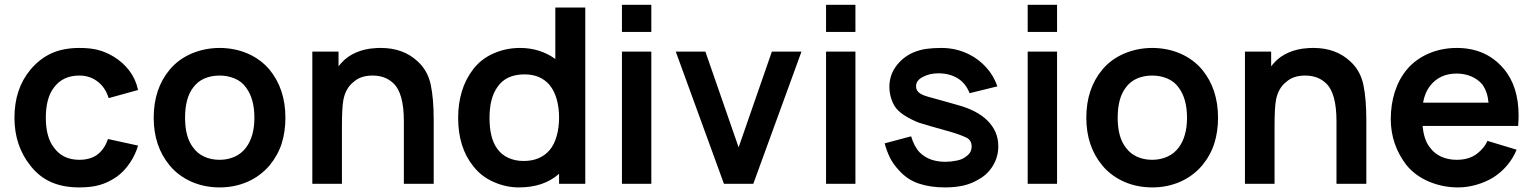

<svg xmlns="http://www.w3.org/2000/svg" viewBox="-20 -782 6524 817"><path d="M442.5 -364.5Q428 -410 396 -434.5Q362.5 -460.5 317.5 -460.5Q247 -460.5 209.5 -409.5Q175 -365 175 -281Q175 -198 209.5 -154Q247 -102 317.5 -102Q367 -102 398 -127Q426 -150.5 439.5 -190.5L567.5 -162.5Q556 -123 532.2 -88Q508.5 -53 477 -30Q458.5 -17.5 440.5 -8.8Q422.5 0 404.5 5Q368.5 15.5 317.5 15.5Q248.5 15.5 197.2 -7.2Q146 -30 109.5 -77Q41.5 -162 41.5 -281Q41.5 -404 109.5 -485.5Q149 -532.5 199.2 -555.2Q249.5 -578 318.5 -578Q364 -578 397 -569.5Q430.5 -561 464.5 -540.5Q503.5 -516.5 530.5 -481Q557.5 -445.5 567.5 -399Z M702 -78Q634 -160 634 -281Q634 -404 702 -485.5Q739 -530 795 -554Q852 -578 914.5 -578Q946 -578 976.2 -572Q1006.5 -566 1033.8 -554.2Q1061 -542.5 1084.5 -525.2Q1108 -508 1127 -485.5Q1194.5 -403 1194.5 -281Q1194.5 -222 1178.8 -172Q1163 -122 1127 -78Q1088 -32.5 1033.2 -8.5Q978.5 15.5 914.5 15.5Q883 15.5 852.8 9.5Q822.5 3.5 795.2 -8.5Q768 -20.5 744.2 -38Q720.5 -55.5 702 -78ZM1027 -409.5Q1009 -435 979 -447.8Q949 -460.5 914.5 -460.5Q878.5 -460.5 849.5 -447.8Q820.5 -435 802 -409.5Q767.5 -365 767.5 -281Q767.5 -198 802 -154Q820.5 -128.5 849.5 -115.2Q878.5 -102 914.5 -102Q949 -102 978.5 -115.2Q1008 -128.5 1027 -154Q1062.5 -201.5 1062.5 -281Q1062.5 -362 1027 -409.5Z M1825.5 -272V0H1698.5V-266.5Q1698.5 -386.5 1653.5 -428Q1619.5 -460.5 1565 -460.5Q1515.5 -460.5 1486 -434.5Q1450.5 -407.5 1441 -356Q1435 -323.5 1435 -245V0H1309V-562.5H1420.5V-500L1432 -513.5Q1445 -528.5 1461.5 -540Q1478 -551.5 1496.5 -559.2Q1515 -567 1535 -571.5Q1555 -576 1575.5 -577Q1579.5 -577.5 1585.8 -577.8Q1592 -578 1600.5 -578Q1696 -578 1757 -521Q1800.5 -481.5 1813 -421Q1825.5 -361.5 1825.5 -272Z M2470.5 -750V0H2359V-42.5Q2294 15.5 2188 15.5Q2132.5 15.5 2080 -8Q2028 -31 1994.5 -74Q1929.5 -154 1929.5 -281Q1929.5 -341 1945.5 -393.8Q1961.5 -446.5 1994.5 -488.5Q2028 -532 2081 -555Q2133.5 -578 2193 -578Q2235.5 -578 2273.5 -566Q2311.5 -554 2343 -531V-750ZM2359 -281Q2359 -323.5 2349 -359.5Q2339 -395.5 2318 -421Q2279.5 -465.5 2212 -465.5Q2133 -465.5 2096.5 -411.5Q2063 -364.5 2063 -281Q2063 -195 2094.5 -151Q2113 -124 2142.5 -110.5Q2172 -97 2208 -97Q2278.5 -97 2318 -142.5Q2338 -165.5 2348.5 -202.2Q2359 -239 2359 -281Z M2751.5 -761.5V-646H2626.5V-761.5ZM2751.5 -562.5V0H2626.5V-562.5Z M3390.5 -562.5 3185.5 0H3060.5L2855.5 -562.5H2981.5L3123 -155L3264.5 -562.5Z M3620 -761.5V-646H3495V-761.5ZM3620 -562.5V0H3495V-562.5Z M4106 -385.5Q4088.5 -429 4054 -449.5Q4019.5 -470 3973 -470Q3935.5 -470 3906.5 -454.5Q3878 -439.5 3878 -415.5Q3878 -405 3882 -397.8Q3886 -390.5 3894.5 -384.8Q3903 -379 3916 -374.5Q3929 -370 3947 -365.5L4054 -335.5Q4094.5 -324.5 4126.8 -308Q4159 -291.5 4181.5 -269.2Q4204 -247 4216 -219.8Q4228 -192.5 4228 -159.5Q4228 -138.5 4222.8 -118.5Q4217.5 -98.5 4207.2 -80.5Q4197 -62.5 4182.5 -47.5Q4168 -32.5 4150 -22Q4116.5 -1 4081 7.2Q4045.5 15.5 4001 15.5Q3938.5 15.5 3889.5 -1Q3840.5 -17.5 3805 -57.5Q3780 -84.5 3766.5 -112Q3753 -139.5 3744.5 -172L3857 -202Q3870 -158 3893.5 -133.5Q3933.5 -93.5 4003 -93.5Q4026 -93.5 4050.5 -98.5Q4075.5 -103.5 4088.5 -114.5Q4114.5 -131 4114.5 -158.5Q4114.5 -185 4093 -196Q4082 -201.5 4065.2 -207.8Q4048.5 -214 4025 -221L3943.5 -244L3888.5 -260.5Q3821.5 -288 3794.5 -320Q3787 -329 3781.5 -340Q3776 -351 3772.2 -363Q3768.5 -375 3766.5 -387.5Q3764.5 -400 3764.5 -411.5Q3764.5 -461 3792 -499Q3820 -537.5 3863.5 -557.5Q3892.5 -570 3921.2 -574Q3950 -578 3985.5 -578Q4050 -578 4105 -550Q4125 -540 4143.5 -525.8Q4162 -511.5 4177.5 -494.2Q4193 -477 4204.8 -456.8Q4216.5 -436.5 4224 -414.5Z M4478 -761.5V-646H4353V-761.5ZM4478 -562.5V0H4353V-562.5Z M4670.5 -78Q4602.5 -160 4602.5 -281Q4602.5 -404 4670.5 -485.5Q4707.5 -530 4763.5 -554Q4820.5 -578 4883 -578Q4914.5 -578 4944.8 -572Q4975 -566 5002.2 -554.2Q5029.5 -542.5 5053 -525.2Q5076.5 -508 5095.5 -485.5Q5163 -403 5163 -281Q5163 -222 5147.2 -172Q5131.5 -122 5095.5 -78Q5056.5 -32.5 5001.8 -8.5Q4947 15.5 4883 15.5Q4851.5 15.5 4821.2 9.5Q4791 3.5 4763.8 -8.5Q4736.5 -20.5 4712.8 -38Q4689 -55.5 4670.5 -78ZM4995.5 -409.5Q4977.5 -435 4947.5 -447.8Q4917.5 -460.5 4883 -460.5Q4847 -460.5 4818 -447.8Q4789 -435 4770.5 -409.5Q4736 -365 4736 -281Q4736 -198 4770.5 -154Q4789 -128.5 4818 -115.2Q4847 -102 4883 -102Q4917.5 -102 4947 -115.2Q4976.5 -128.5 4995.5 -154Q5031 -201.5 5031 -281Q5031 -362 4995.5 -409.5Z M5794 -272V0H5667V-266.5Q5667 -386.5 5622 -428Q5588 -460.5 5533.5 -460.5Q5484 -460.5 5454.5 -434.5Q5419 -407.5 5409.5 -356Q5403.5 -323.5 5403.5 -245V0H5277.5V-562.5H5389V-500L5400.5 -513.5Q5413.5 -528.5 5430 -540Q5446.5 -551.5 5465 -559.2Q5483.5 -567 5503.5 -571.5Q5523.5 -576 5544 -577Q5548 -577.5 5554.2 -577.8Q5560.5 -578 5569 -578Q5664.5 -578 5725.5 -521Q5769 -481.5 5781.5 -421Q5794 -361.5 5794 -272Z M6065 -154Q6083.5 -128.5 6113 -115.2Q6142.5 -102 6178.5 -102Q6231.5 -102 6265 -128Q6296.5 -152.5 6309.5 -182.5L6433.5 -145Q6419 -109 6393.2 -78.5Q6367.5 -48 6334.5 -27Q6302.5 -7.5 6263.2 4Q6224 15.5 6184.5 15.5Q6119.5 15.5 6061 -9Q6003 -33.5 5966 -78Q5932.5 -120.5 5915.2 -170.5Q5898 -220.5 5898 -275Q5898 -337 5915.2 -391Q5932.5 -445 5966 -485.5Q5984.5 -508 6008.2 -525.2Q6032 -542.5 6059.2 -554.2Q6086.5 -566 6116.8 -572Q6147 -578 6178.5 -578Q6304 -578 6378.5 -489.5Q6442 -415 6442 -289.5Q6442 -282.5 6441.5 -271.5Q6441 -260.5 6440 -246H6033.5Q6039 -186 6065 -154ZM6066 -417.5Q6042.5 -387.5 6035.5 -345H6314Q6310 -391 6288 -422Q6269 -445 6240.2 -457Q6211.5 -469 6178.5 -469Q6106.5 -469 6066 -417.5Z"/></svg>

Font: Russisch Sans
Style: Bold
Weight: 700
Designer: Michael Sharanda (font) & Cristiano Sobral (main changes)
Foundry: Michael Sharanda
Version: Version 2.00;September 8, 2020;FontCreator 13.0.0.2681 64-bi